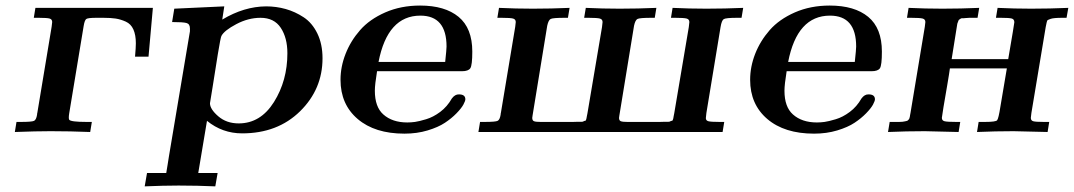

<svg xmlns="http://www.w3.org/2000/svg" viewBox="-20 -473 3848 688"><path d="M33.2 0 39.1 -36.1H55.2Q94.2 -36.1 102.1 -40Q109.9 -43.9 112.8 -62Q112.8 -65.9 113.8 -68.8L165 -377Q167 -391.1 167 -394Q167 -403.8 158 -406.5Q148.9 -409.2 119.1 -409.2H101.1L106.9 -444.8H527.8L512.2 -270H463.9Q466.8 -303.2 466.8 -317.9Q466.8 -347.7 458 -367.4Q449.2 -387.2 430.7 -395.5Q412.1 -403.8 394.5 -406.5Q377 -409.2 350.1 -409.2H325.2Q295.4 -409.2 289.3 -405Q283.2 -400.9 279.8 -379.9L228 -66.9Q225.1 -48.8 228 -43.9Q233.9 -36.1 290 -36.1H309.1L303.2 0Q231.4 -2.9 161.1 -2.9Q110.4 -2.9 33.2 0Z M498.5 194.8 506.8 147H575.7Q577.6 137.2 580.6 117.2Q583.5 97.2 585.4 86.9L660.6 -360.8V-371.1Q660.6 -387.2 648.2 -390.6Q635.7 -394 596.7 -394L604.5 -441.9L783.7 -450.2L776.4 -402.8Q854.5 -449.7 933.6 -450.2Q969.7 -450.2 1003.7 -440.7Q1037.6 -431.2 1068.1 -411.1Q1098.6 -391.1 1117.2 -353Q1135.7 -314.9 1135.7 -264.2Q1135.7 -153.3 1055.2 -74.2Q974.6 4.9 847.7 4.9Q776.9 4.9 721.7 -40L690.4 147H759.8L751.5 194.8Q687.5 191.9 621.6 191.9H618.7Q566.4 191.9 498.5 194.8ZM732.4 -103Q732.4 -82 762 -56.4Q791.5 -30.8 835.4 -30.8Q913.6 -30.8 961.7 -107.4Q1009.8 -184.1 1009.8 -282.2Q1009.8 -337.4 986.1 -373.3Q962.4 -409.2 913.6 -409.2Q869.6 -409.2 826.7 -386.5Q783.7 -363.8 773.4 -344.2Q770.5 -339.4 760.5 -278.6Q750.5 -217.8 741.7 -160.2Z M1200.2 -187Q1200.2 -233.9 1218.3 -280Q1236.3 -326.2 1270.3 -365Q1304.2 -403.8 1360.4 -428.5Q1416.5 -453.1 1485.4 -453.1Q1574.2 -453.1 1623.3 -412.6Q1672.4 -372.1 1672.4 -288.1Q1672.4 -239.3 1665.3 -228.5Q1658.2 -217.8 1635.3 -217.8H1331.1Q1323.2 -169.9 1323.2 -147.9Q1323.2 -89.8 1353.5 -63Q1385.7 -34.2 1439.5 -34.2Q1452.6 -34.2 1467 -36.1Q1481.4 -38.1 1506.8 -45.7Q1532.2 -53.2 1557.4 -72Q1582.5 -90.8 1599.1 -120.1Q1610.4 -135.3 1624.5 -134.8Q1647.5 -134.8 1647.5 -117.2Q1647.5 -111.3 1640.4 -98.1Q1633.3 -85 1615.7 -66.9Q1598.1 -48.8 1574.2 -33Q1550.3 -17.1 1512.2 -5.6Q1474.1 5.9 1429.2 5.9Q1323.2 5.9 1261.7 -46.6Q1200.2 -99.1 1200.2 -187ZM1336.4 -251H1575.2Q1580.1 -295.9 1580.1 -306.2Q1580.1 -417 1486.3 -417Q1368.7 -417 1336.4 -251Z M1694.3 0 1700.2 -36.1H1716.3Q1755.4 -36.1 1763.2 -40Q1771 -43.9 1773.9 -62Q1773.9 -65.9 1774.9 -68.8L1826.2 -377Q1828.1 -391.1 1828.1 -394Q1828.1 -403.8 1818.6 -406.5Q1809.1 -409.2 1777.3 -409.2H1762.2L1768.1 -444.8Q1828.1 -441.9 1889.2 -441.9Q1955.1 -441.9 2021 -444.8L2015.1 -409.2H2002.9Q1960.9 -409.2 1953.1 -405Q1945.3 -400.9 1940.9 -380.9L1888.2 -58.1Q1888.2 -56.2 1887.7 -54Q1887.2 -51.8 1887.2 -50.8Q1887.2 -41 1893.6 -38.6Q1899.9 -36.1 1917 -36.1H2033.2Q2044.4 -36.1 2050.3 -36.6Q2056.2 -37.1 2062.3 -36.6Q2068.4 -36.1 2070.8 -38.1Q2073.2 -40 2076.2 -40Q2079.1 -40 2080.1 -43.9Q2081.1 -47.9 2081.5 -48.8Q2082 -49.8 2083 -56.9Q2084 -64 2085 -66.9L2137.2 -376Q2139.2 -390.1 2139.2 -394Q2139.2 -403.8 2129.6 -406.5Q2120.1 -409.2 2089.4 -409.2H2073.2L2079.1 -444.8Q2139.2 -441.9 2200.2 -441.9Q2266.1 -441.9 2332 -444.8L2326.2 -409.2H2314Q2272 -409.2 2264.2 -405Q2256.3 -400.9 2252 -380.9L2199.2 -58.1Q2199.2 -56.2 2198.7 -54Q2198.2 -51.8 2198.2 -50.8Q2198.2 -41 2204.6 -38.6Q2210.9 -36.1 2228 -36.1H2344.2Q2355.5 -36.1 2361.3 -36.6Q2367.2 -37.1 2373 -36.6Q2378.9 -36.1 2381.6 -38.1Q2384.3 -40 2387.2 -40Q2390.1 -40 2391.1 -43.9Q2392.1 -47.9 2392.6 -48.8Q2393.1 -49.8 2394 -56.9Q2395 -64 2396 -66.9L2448.2 -376Q2450.2 -390.1 2450.2 -394Q2450.2 -403.8 2440.7 -406.5Q2431.2 -409.2 2399.9 -409.2H2384.3L2390.1 -444.8Q2450.2 -441.9 2511.2 -441.9Q2577.1 -441.9 2643.1 -444.8L2637.2 -409.2H2621.1Q2581.1 -409.2 2573.5 -404.5Q2565.9 -399.9 2562 -376L2511.2 -67.9Q2509.3 -53.7 2509.3 -49.8Q2509.3 -41 2518.3 -38.6Q2527.3 -36.1 2558.1 -36.1H2575.2L2569.3 0Z M2668 -187Q2668 -233.9 2686 -280Q2704.1 -326.2 2738 -365Q2772 -403.8 2828.1 -428.5Q2884.3 -453.1 2953.1 -453.1Q3042 -453.1 3091.1 -412.6Q3140.1 -372.1 3140.1 -288.1Q3140.1 -239.3 3133.1 -228.5Q3126 -217.8 3103 -217.8H2798.8Q2791 -169.9 2791 -147.9Q2791 -89.8 2821.3 -63Q2853.5 -34.2 2907.2 -34.2Q2920.4 -34.2 2934.8 -36.1Q2949.2 -38.1 2974.6 -45.7Q3000 -53.2 3025.1 -72Q3050.3 -90.8 3066.9 -120.1Q3078.1 -135.3 3092.3 -134.8Q3115.2 -134.8 3115.2 -117.2Q3115.2 -111.3 3108.2 -98.1Q3101.1 -85 3083.5 -66.9Q3065.9 -48.8 3042 -33Q3018.1 -17.1 2980 -5.6Q2941.9 5.9 2897 5.9Q2791 5.9 2729.5 -46.6Q2668 -99.1 2668 -187ZM2804.2 -251H3043Q3047.9 -295.9 3047.9 -306.2Q3047.9 -417 2954.1 -417Q2836.4 -417 2804.2 -251Z M3162.1 0 3168 -36.1H3187Q3195.8 -36.1 3201.9 -36.1Q3208 -36.1 3213.4 -36.6Q3218.8 -37.1 3222.4 -38.1Q3226.1 -39.1 3229 -39.6Q3231.9 -40 3233.4 -42Q3234.9 -43.9 3236.3 -44.9Q3237.8 -45.9 3238.8 -49.6Q3239.7 -53.2 3240.2 -54.7Q3240.7 -56.2 3241.2 -61Q3241.7 -65.9 3242.7 -68.8L3293.9 -377Q3295.9 -391.1 3295.9 -394Q3295.9 -403.8 3286.4 -406.5Q3276.9 -409.2 3245.1 -409.2H3230L3235.8 -444.8Q3295.9 -441.9 3356.9 -441.9Q3422.9 -441.9 3488.8 -444.8L3482.9 -409.2H3474.1Q3460.9 -409.2 3453.9 -409.2Q3446.8 -409.2 3438.7 -408.2Q3430.7 -407.2 3427.7 -407.7Q3424.8 -408.2 3420.4 -405Q3416 -401.9 3415.5 -401.4Q3415 -400.9 3413.1 -395.5Q3411.1 -390.1 3410.4 -388.2Q3409.7 -386.2 3408.7 -377.7Q3407.7 -369.1 3406.7 -365.2Q3397 -307.1 3390.1 -261.2H3592.8Q3614.7 -389.2 3614.7 -393.1Q3614.7 -404.3 3605.2 -406.7Q3595.7 -409.2 3566.9 -409.2H3548.8L3554.7 -444.8Q3614.7 -441.9 3674.8 -441.9Q3741.7 -441.9 3808.1 -444.8L3801.8 -409.2H3786.1Q3756.3 -409.2 3745.1 -405.5Q3733.9 -401.9 3732.4 -398.9Q3731 -396 3727.1 -376L3675.8 -67.9Q3673.8 -53.7 3673.8 -50.8Q3673.8 -41 3682.4 -38.6Q3690.9 -36.1 3719.7 -36.1H3739.7L3733.9 0Q3626 -2.9 3611.8 -2.9Q3546.9 -2.9 3481 0L3486.8 -36.1H3509.8Q3547.9 -36.1 3553 -42Q3558.1 -47.9 3564.9 -91.8L3587.9 -228H3383.8Q3381.8 -211.9 3374.3 -168Q3366.7 -124 3360.8 -89.1Q3355 -54.2 3355 -50.8Q3355 -41 3364.5 -38.6Q3374 -36.1 3405.8 -36.1H3420.9L3415 0Q3307.1 -2.9 3293.9 -2.9Q3228 -2.9 3162.1 0Z"/></svg>

Font: CMU Serif Extra
Style: BoldSlanted
Weight: 700
Italic angle: -9.46001°
Version: Version 0.7.0